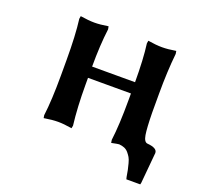

<svg xmlns="http://www.w3.org/2000/svg" viewBox="-104 -546 801 782"><g transform="rotate(20 297.0 -155.5)"><path d="M418 -181.2V-210H231.9V-181.2Q231.9 -82 241.2 -5.9L238.8 5.9Q204.1 0 179.2 0Q154.3 0 118.2 5.9L116.2 -5.9Q125 -74.2 125 -181.2V-249Q125 -355.5 116.2 -423.8L118.2 -436Q154.3 -430.2 179.2 -430.2Q204.1 -430.2 238.8 -436L241.2 -423.8Q231.9 -351.6 231.9 -258.8H418Q418 -358.4 409.2 -423.8L411.1 -436Q446.8 -430.2 472.2 -430.2Q498 -430.2 532.2 -436L534.2 -423.8Q525.9 -344.2 525.9 -249V-167Q526.9 -99.1 531.7 -70.8Q536.6 -42.5 550.8 -41Q594.2 -37.6 594.2 -16.1L582 117.2Q582 118.2 581.1 121.3Q580.1 124.5 580.1 125H520L518.1 117.2V118.2Q514.6 97.7 512.5 86.9Q510.3 76.2 506.1 60.5Q502 44.9 497.1 36.6Q492.2 28.3 484.9 19.5Q477.5 10.7 467.3 6.3Q457 2 443.8 1Q439.5 1 411.1 6.8L409.2 -5.9Q418 -74.2 418 -181.2Z"/></g></svg>

Font: Linear Smooth
Style: Bold
Weight: 700
Designer: Philipp H. Poll, Flanker
Foundry: Philipp H. Poll, reworked by Flanker
Version: Version 1.061 | FøM Fix